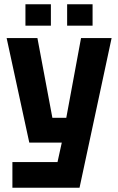

<svg xmlns="http://www.w3.org/2000/svg" viewBox="-20 -878 553 898"><path d="M38 0V-120H249L269 -211H117L11 -700H155L225 -327H290L359 -700H502L352 0ZM99 -758V-858H218V-758ZM294 -758V-858H413V-758Z"/></svg>

Font: Tektur SemiCondensed SemiBold
Style: Regular
Weight: 600
Width: 4
Designer: Adam Jagosz
Foundry: Adam Jagosz
Version: Version 1.005;gftools[0.9.30]